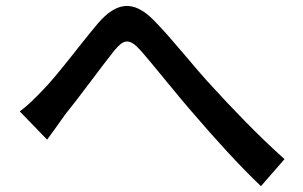

<svg xmlns="http://www.w3.org/2000/svg" viewBox="-20 -668 1040 660"><path d="M48 -285 142 -188C159 -211 182 -243 203 -273C251 -332 328 -438 372 -493C404 -532 423 -539 462 -496C509 -443 584 -347 648 -274C714 -197 803 -98 877 -28L958 -121C866 -203 772 -302 710 -370C648 -436 570 -537 507 -600C438 -669 380 -661 317 -588C256 -516 176 -407 125 -356C97 -327 75 -305 48 -285Z"/></svg>

Font: ChiuKong Gothic CL Medium
Style: Regular
Weight: 500
Designer: Ryoko NISHIZUKA 西塚涼子 (kana, bopomofo & ideographs); Paul D. Hunt (Latin, Greek & Cyrillic); Sandoll Communications 산돌커뮤니
Foundry: Adobe
Version: Version 1.300